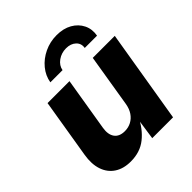

<svg xmlns="http://www.w3.org/2000/svg" viewBox="-211 -906 1051 1051"><g transform="rotate(-45 315.0 -380.5)"><path d="M196.3 7.8Q139.6 7.8 101.6 -17.6Q63.5 -43 48.1 -89.1Q32.7 -135.3 43 -197.3L99.6 -541H269.5L218.3 -230.5Q210.9 -185.1 229.7 -158.9Q248.5 -132.8 290.5 -132.8Q317.9 -132.8 340.6 -144.8Q363.3 -156.7 378.7 -179.4Q394 -202.1 399.4 -234.4L449.7 -541H620.1L530.3 0H369.1L389.2 -137.7H399.4Q368.2 -71.8 318.4 -32Q268.6 7.8 196.3 7.8ZM397.9 -769Q449.7 -769 487.1 -747.8Q524.4 -726.6 542.2 -690.7Q560.1 -654.8 552.2 -610.4H457Q462.4 -641.1 440.9 -661.4Q419.4 -681.6 383.3 -681.6Q347.2 -681.6 318.8 -661.4Q290.5 -641.1 285.2 -610.4H190.9Q198.2 -654.8 227.8 -690.7Q257.3 -726.6 301.8 -747.8Q346.2 -769 397.9 -769Z"/></g></svg>

Font: Inter 17pt ExtraBold
Style: Italic
Weight: 800
Italic angle: -9.3988°
Version: Version 4.001;git-66647c0bb